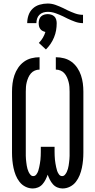

<svg xmlns="http://www.w3.org/2000/svg" viewBox="-20 -1059 540 1087"><path d="M166 8Q144 8 124 -2Q104 -12 90.5 -29.5Q77 -47 69 -67Q61 -87 56.5 -108.5Q52 -130 50 -151.5Q48 -173 48 -195V-540Q48 -564 51 -587Q54 -610 61.5 -632.5Q69 -655 82.5 -675Q96 -695 115 -709Q134 -723 157 -729Q180 -735 204 -735V-665Q190 -665 177 -659.5Q164 -654 155 -643.5Q146 -633 140.5 -620.5Q135 -608 131.5 -594.5Q128 -581 127 -567.5Q126 -554 126 -540V-195Q126 -186 126 -176.5Q126 -167 127 -157.5Q128 -148 129 -139Q130 -130 131.5 -121Q133 -112 135.5 -103Q138 -94 142 -85.5Q146 -77 152.5 -69.5Q159 -62 168 -62Q179 -62 186 -71.5Q193 -81 196.5 -91.5Q200 -102 202 -112.5Q204 -123 206 -133.5Q208 -144 209 -155Q210 -166 210.5 -177Q211 -188 211 -199Q211 -210 211 -221V-228H289V-221Q289 -210 289 -199Q289 -188 289.5 -177Q290 -166 291 -155Q292 -144 294 -133.5Q296 -123 298 -112.5Q300 -102 303.5 -91.5Q307 -81 314 -71.5Q321 -62 332 -62Q341 -62 347.5 -69.5Q354 -77 358 -85.5Q362 -94 364.5 -103Q367 -112 368.5 -121Q370 -130 371 -139Q372 -148 373 -157.5Q374 -167 374 -176.5Q374 -186 374 -195V-540Q374 -554 373 -567.5Q372 -581 368.5 -594.5Q365 -608 359.5 -620.5Q354 -633 345 -643.5Q336 -654 323 -659.5Q310 -665 296 -665V-735Q320 -735 343 -729Q366 -723 385 -709Q404 -695 417.5 -675Q431 -655 438.5 -632.5Q446 -610 449 -587Q452 -564 452 -540V-195Q452 -173 450 -151.5Q448 -130 443.5 -108.5Q439 -87 431 -67Q423 -47 409.5 -29.5Q396 -12 376 -2Q356 8 334 8Q319 8 304.5 2Q290 -4 279.5 -16Q269 -28 262 -42Q255 -56 250 -70Q245 -56 238 -42Q231 -28 220.5 -16Q210 -4 195.5 2Q181 8 166 8ZM186 -928H134Q134 -951 141.5 -973Q149 -995 165.5 -1010.5Q182 -1026 204.5 -1032.5Q227 -1039 250 -1039Q273 -1039 295 -1031Q317 -1023 338 -1013L362 -1001Q383 -991 405 -983Q427 -975 450 -975V-928Q427 -928 405 -936Q383 -944 362 -954L338 -966Q317 -976 295 -984Q273 -992 250 -992Q237 -992 224.5 -988Q212 -984 203 -975Q194 -966 190 -953.5Q186 -941 186 -928ZM240 -779 200 -816Q213 -829 222.5 -845Q232 -861 237 -878Q229 -880 221 -884Q213 -888 208 -895Q203 -902 201 -910.5Q199 -919 199 -928Q199 -938 202 -948.5Q205 -959 212.5 -966Q220 -973 230 -976Q240 -979 250 -979Q260 -979 270 -976Q280 -973 287.5 -966Q295 -959 298 -948.5Q301 -938 301 -928Q301 -907 297.5 -887Q294 -867 286 -847.5Q278 -828 266.5 -811Q255 -794 240 -779Z"/></svg>

Font: Iosevka Curly
Style: Regular
Weight: 400
Monospace: yes
Designer: Belleve Invis
Foundry: Belleve Invis
Version: Version 22.1.2; ttfautohint (v1.8.4)